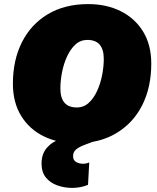

<svg xmlns="http://www.w3.org/2000/svg" viewBox="-20 -690 765 938"><path d="M351 10Q263 10 193 -24.5Q123 -59 83 -124.5Q43 -190 43 -281Q43 -396 87 -483.5Q131 -571 213.5 -620.5Q296 -670 411 -670Q500 -670 569.5 -635.5Q639 -601 679 -536Q719 -471 719 -379Q719 -264 675 -176.5Q631 -89 548.5 -39.5Q466 10 351 10ZM355 -165Q389 -165 413.5 -187.5Q438 -210 454.5 -246Q471 -282 479 -323.5Q487 -365 487 -402Q487 -495 407 -495Q373 -495 348.5 -472.5Q324 -450 307.5 -414Q291 -378 283 -336.5Q275 -295 275 -258Q275 -165 355 -165ZM334 228Q294 228 259.5 215.5Q225 203 204 177Q183 151 183 109Q183 62 209 32Q235 2 279.5 -13Q324 -28 378 -28L451 -4Q420 8 394 17.5Q368 27 352.5 39.5Q337 52 337 73Q337 93 352 101.5Q367 110 386 110Q395 110 402.5 108Q410 106 416 104L410 213Q391 221 371 224.5Q351 228 334 228Z"/></svg>

Font: Work Sans Black
Style: Italic
Weight: 900
Italic angle: -13°
Designer: Wei Huang
Foundry: Wei Huang
Version: Version 2.009; ttfautohint (v1.8.3)